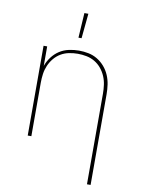

<svg xmlns="http://www.w3.org/2000/svg" viewBox="-102 -812 804 1095"><g transform="rotate(10 300.0 -264.5)"><path d="M480 215V-310Q480 -335 476.5 -360.5Q473 -386 463 -409.5Q453 -433 436.5 -453Q420 -473 398 -486Q376 -499 350.5 -504Q325 -509 300 -509Q275 -509 249.5 -504Q224 -499 202 -486Q180 -473 163.5 -453Q147 -433 137 -409.5Q127 -386 123.5 -360.5Q120 -335 120 -310V0H99V-520H120V-407Q130 -435 148 -459Q166 -483 190.5 -499Q215 -515 244.5 -521.5Q274 -528 303 -528Q331 -528 358.5 -522.5Q386 -517 410 -502.5Q434 -488 452.5 -466.5Q471 -445 482 -419Q493 -393 497 -365.5Q501 -338 501 -310V215ZM287 -600 296 -744H319L305 -600Z"/></g></svg>

Font: Iosevka Aile Thin
Style: Regular
Weight: 100
Designer: Belleve Invis
Foundry: Belleve Invis
Version: Version 31.1.0; ttfautohint (v1.8.4)